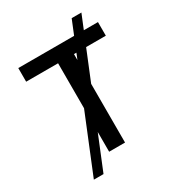

<svg xmlns="http://www.w3.org/2000/svg" viewBox="-217 -957 1081 1185"><g transform="rotate(-30 323.5 -364.0)"><path d="M99.1 102.1 479 -829.6H548.3L168 102.1ZM39.6 -630.4V-727.5H607.4V-630.4H380.4V0H267.1V-630.4Z"/></g></svg>

Font: V-Inter
Style: Medium-500
Weight: 500
Designer: Rasmus Andersson
Foundry: rsms
Version: Version 4.000;git-4146feb